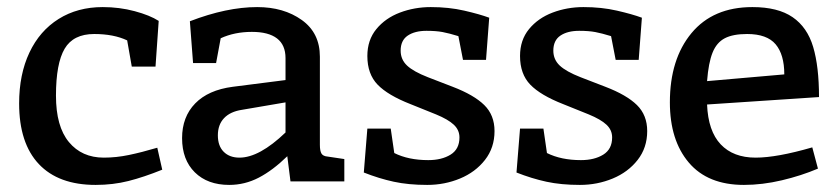

<svg xmlns="http://www.w3.org/2000/svg" viewBox="-20 -512 2364 542"><path d="M34 -220Q34 -302 63 -363.5Q92 -425 145.5 -458.5Q199 -492 270 -492Q317 -492 360 -480.5Q403 -469 428 -453L419 -324H352L339 -398Q301 -416 246 -416Q187 -416 162.5 -374.5Q138 -333 138 -242Q138 -155 174.5 -111Q211 -67 273 -67Q308 -67 344 -74.5Q380 -82 424 -95L438 -33Q386 -12 342.5 -1Q299 10 250 10Q145 10 89.5 -49Q34 -108 34 -220Z M952 -63V0H800L791 -71Q750 -31 710.5 -10.5Q671 10 627 10Q566 10 530 -25.5Q494 -61 494 -122Q494 -182 531 -220Q568 -258 637 -267L786 -286V-348Q786 -385 762 -403.5Q738 -422 691 -422Q642 -422 603 -404L590 -334H525L516 -452Q620 -492 706 -492Q781 -492 832 -455.5Q883 -419 883 -352V-103Q883 -86 887.5 -78.5Q892 -71 905 -70ZM656 -67Q712 -67 786 -138V-223L663 -202Q630 -197 612.5 -178.5Q595 -160 595 -130Q595 -100 611.5 -83.5Q628 -67 656 -67Z M1017 -149H1083L1093 -80Q1133 -60 1189 -60Q1227 -60 1252 -75.5Q1277 -91 1277 -124Q1277 -145 1261 -160Q1245 -175 1211 -189L1139 -218Q1075 -243 1046 -273Q1017 -303 1017 -354Q1017 -399 1042.5 -430Q1068 -461 1109 -476.5Q1150 -492 1196 -492Q1247 -492 1290.5 -482Q1334 -472 1361 -462L1352 -343H1287L1274 -410Q1248 -418 1229.5 -421.5Q1211 -425 1184 -425Q1151 -425 1131 -411.5Q1111 -398 1111 -369Q1111 -344 1129 -327Q1147 -310 1188 -294L1258 -267Q1318 -244 1347 -215.5Q1376 -187 1376 -142Q1376 -95 1349 -60.5Q1322 -26 1278.5 -8Q1235 10 1186 10Q1133 10 1091.5 1Q1050 -8 1007 -25Z M1448 -149H1514L1524 -80Q1564 -60 1620 -60Q1658 -60 1683 -75.5Q1708 -91 1708 -124Q1708 -145 1692 -160Q1676 -175 1642 -189L1570 -218Q1506 -243 1477 -273Q1448 -303 1448 -354Q1448 -399 1473.5 -430Q1499 -461 1540 -476.5Q1581 -492 1627 -492Q1678 -492 1721.5 -482Q1765 -472 1792 -462L1783 -343H1718L1705 -410Q1679 -418 1660.5 -421.5Q1642 -425 1615 -425Q1582 -425 1562 -411.5Q1542 -398 1542 -369Q1542 -344 1560 -327Q1578 -310 1619 -294L1689 -267Q1749 -244 1778 -215.5Q1807 -187 1807 -142Q1807 -95 1780 -60.5Q1753 -26 1709.5 -8Q1666 10 1617 10Q1564 10 1522.5 1Q1481 -8 1438 -25Z M2273 -96 2289 -36Q2242 -16 2187 -3Q2132 10 2080 10Q1978 10 1924.5 -53Q1871 -116 1871 -223Q1871 -345 1932 -418.5Q1993 -492 2104 -492Q2176 -492 2217.5 -463.5Q2259 -435 2275.5 -379.5Q2292 -324 2292 -238L1976 -217Q1979 -142 2014.5 -104.5Q2050 -67 2113 -67Q2173 -67 2273 -96ZM1976 -283 2194 -302Q2194 -358 2169.5 -387Q2145 -416 2089 -416Q2049 -416 2026 -404Q2003 -392 1991.5 -363.5Q1980 -335 1976 -283Z"/></svg>

Font: Enriqueta Medium
Style: Regular
Weight: 500
Designer: Viviana Monsalve, Gustavo Ibarra
Foundry: 72Puntos
Version: Version 2.000